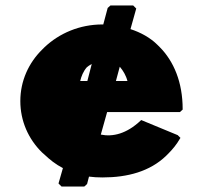

<svg xmlns="http://www.w3.org/2000/svg" viewBox="-20 -624 739 699"><path d="M492 -185C441 -137 391 -125 347 -134L370 -216H635L645 -225V-227C645 -324 613 -401 561 -453L554 -460C527 -487 492 -506 455 -518L476 -593L465 -604H382L372 -595L356 -535H353C270 -535 196 -503 142 -452L134 -444C84 -395 54 -329 54 -256C54 -184 83 -118 133 -69L141 -62C161 -43 182 -26 209 -12L193 44L204 55H287L297 46L304 19C318 21 337 22 353 22C445 22 526 0 585 -57L593 -65C608 -80 623 -98 635 -119L637 -122L627 -132L494 -187ZM416 -381 417 -380C428 -367 439 -349 444 -329H402ZM272 -329C276 -346 283 -364 296 -379C301 -383 306 -387 314 -391L298 -329Z"/></svg>

Font: Hussar Woodtype
Style: Ultra
Weight: 900
Foundry: Cannot Into Space Fonts
Version: Version 1.07